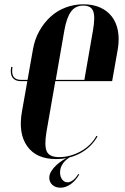

<svg xmlns="http://www.w3.org/2000/svg" viewBox="-20 -729 582 892"><path d="M76 -352Q50 -352 38 -369Q26 -386 32 -418H38Q33 -386 43.5 -372Q54 -358 77 -358H108L133 -499Q141 -546 162.5 -584.5Q184 -623 214.5 -651Q245 -679 284.5 -694Q324 -709 368 -709Q412 -709 445.5 -694Q479 -679 500 -651.5Q521 -624 528 -585Q535 -546 527 -499L501 -352H237L196 -117Q185 -51 197.5 -25Q210 1 255 1Q282 1 308 -6.5Q334 -14 357 -27Q380 -40 398.5 -58.5Q417 -77 428 -98L433 -95Q404 -45 353.5 -17.5Q303 10 240 10Q149 10 106.5 -49.5Q64 -109 82 -211L107 -352ZM239 -358H372L412 -588Q423 -651 413 -677Q403 -703 367 -703Q331 -703 310.5 -676Q290 -649 279 -588ZM348 82Q331 111 308 127Q285 143 261 143Q238 143 223.5 130Q209 117 209 97Q209 81 218.5 66Q228 51 241.5 38.5Q255 26 270.5 16Q286 6 299 -1H309Q288 10 273.5 29Q259 48 259 72Q259 92 269 105Q279 118 294 118Q305 118 318 109Q331 100 344 79Z"/></svg>

Font: Moniqa Black Ita Display
Style: Italic
Weight: 900
Italic angle: -10°
Designer: Rajesh Rajput
Foundry: Rajesh Rajput
Version: Version 1.000